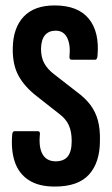

<svg xmlns="http://www.w3.org/2000/svg" viewBox="-20 -681 413 707"><path d="M182 6Q122 6 85.5 -18Q49 -42 34.5 -85Q20 -128 25 -186Q26 -198 34 -198H119Q128 -198 127 -187Q122 -138 137 -112.5Q152 -87 185 -87Q215 -87 229.5 -105Q244 -123 244 -162Q244 -196 233.5 -219.5Q223 -243 199 -261L115 -327Q70 -362 48 -402.5Q26 -443 27 -503Q28 -578 67 -619.5Q106 -661 181 -661Q267 -661 307 -612Q347 -563 339 -475Q338 -461 330 -461H244Q234 -461 236 -475Q240 -517 227 -542.5Q214 -568 185 -568Q160 -568 146 -552Q132 -536 131 -502Q131 -469 143.5 -447Q156 -425 180 -407L261 -344Q294 -320 313 -294.5Q332 -269 340.5 -237.5Q349 -206 348 -163Q348 -83 308 -38.5Q268 6 182 6Z"/></svg>

Font: Sofia Sans Extra Condensed
Style: Bold
Weight: 700
Designer: Botio Nikoltchev, Ani Petrova
Foundry: lettersoup
Version: Version 4.101